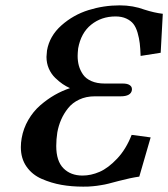

<svg xmlns="http://www.w3.org/2000/svg" viewBox="-20 -678 622 710"><path d="M422.9 -658.2Q471.7 -658.2 515.1 -642.1Q549.8 -630.9 582 -627L574.2 -482.9L500 -471.2Q499 -499 496.8 -517.8Q494.6 -536.6 488.8 -556.9Q482.9 -577.1 473.4 -589.4Q463.9 -601.6 447 -609.4Q430.2 -617.2 407.2 -617.2Q355 -617.2 317.1 -586.7Q279.3 -556.2 269 -499Q267.1 -481.4 267.1 -471.2Q267.1 -451.7 271.7 -434.8Q276.4 -418 286.9 -402.6Q297.4 -387.2 317.9 -378.2Q338.4 -369.1 367.2 -369.1H434.1Q450.7 -369.1 459.2 -363.5Q467.8 -357.9 467.8 -349.1V-345.2Q464.4 -321.8 425.8 -321.8H330.1Q298.3 -321.8 272.9 -309.8Q247.6 -297.9 231.7 -277.8Q215.8 -257.8 206.1 -235.4Q196.3 -212.9 191.9 -188Q188 -162.6 188 -138.2Q188 -82.5 214.6 -55.7Q241.2 -28.8 285.2 -28.8Q316.4 -28.8 348.1 -42.5Q379.9 -56.2 413.1 -91.3Q446.3 -126.5 466.8 -179.2L537.1 -169.9L495.1 -24.9Q463.4 -20.5 418.9 -8.8Q416.5 -8.3 406.7 -5.6Q397 -2.9 393.8 -2.2Q390.6 -1.5 381.6 1Q372.6 3.4 367.7 4.2Q362.8 4.9 354 6.6Q345.2 8.3 338.6 9Q332 9.8 323.2 10.7Q314.5 11.7 305.4 12Q296.4 12.2 287.1 12.2Q244.6 12.2 207.3 5.6Q169.9 -1 134.5 -16.4Q99.1 -31.7 78.1 -61.8Q57.1 -91.8 57.1 -133.8Q57.1 -150.4 60.1 -167Q66.4 -203.1 84.7 -234.6Q103 -266.1 128.9 -288.6Q154.8 -311 182.1 -326.7Q209.5 -342.3 238.8 -352.1Q224.6 -358.4 211.7 -367.2Q198.7 -376 184.1 -390.1Q169.4 -404.3 160.6 -424.3Q151.9 -444.3 151.9 -467.8Q151.9 -474.6 153.8 -491.2Q163.1 -544.9 207 -584Q251 -623 307.1 -640.6Q363.3 -658.2 422.9 -658.2Z"/></svg>

Font: Linux Libertine
Style: Bold Italic
Weight: 700
Italic angle: -11.5°
Designer: Philipp H. Poll
Foundry: Philipp H. Poll
Version: Version 4.0.5